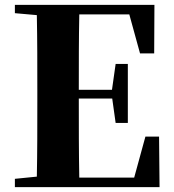

<svg xmlns="http://www.w3.org/2000/svg" viewBox="-20 -767 714 787"><path d="M554 -548H612L613 -747H41V-713L131 -705C133 -602 133 -499 133 -395V-351C133 -247 133 -144 131 -43L41 -34V0H634L632 -207H576L530 -39H305C303 -143 303 -249 303 -360V-363H440L454 -263H504V-505H454L439 -399H303C303 -505 303 -608 305 -708H510Z"/></svg>

Font: Noto Serif SC Black
Style: Regular
Weight: 900
Designer: Ryoko NISHIZUKA 西塚涼子 (kana & ideographs); Frank Grießhammer (Latin, Greek & Cyrillic); Wenlong ZHANG 张文龙 (bopomofo); San
Foundry: Adobe
Version: Version 2.001;hotconv 1.1.0;makeotfexe 2.6.0